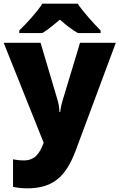

<svg xmlns="http://www.w3.org/2000/svg" viewBox="-21 -852 651 1046"><path d="M402 -832H210C180 -786 122 -722 84 -686V-672H210C245 -694 270 -715 305 -745C340 -715 368 -692 403 -672H527V-686C493 -720 433 -786 402 -832ZM-1 -619 217 -74 215 -69C196 -21 172 22 109 22C86 22 64 19 50 16V166C69 170 93 174 128 174C273 174 340 104 391 -31L610 -619H415L319 -301C315 -288 310 -268 307 -242H303C302 -263 298 -288 294 -302L200 -619Z"/></svg>

Font: Noto Sans Malayalam UI Black
Style: Regular
Weight: 900
Designer: Jelle Bosma - Monotype Design Team
Foundry: Monotype Imaging Inc.
Version: Version 2.104